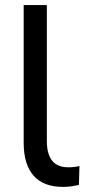

<svg xmlns="http://www.w3.org/2000/svg" viewBox="-20 -725 341 754"><path d="M228 9Q150 9 111.5 -35.5Q73 -80 73 -164V-705H164V-171Q164 -68 248 -68Q273 -68 292 -73L290 1Q257 9 228 9Z"/></svg>

Font: Nunito Sans Medium
Style: Regular
Weight: 500
Designer: Vernon Adams
Foundry: Vernon Adams
Version: Version 3.101; ttfautohint (v1.8.4.7-5d5b);gftools[0.9.27]